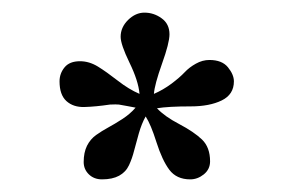

<svg xmlns="http://www.w3.org/2000/svg" viewBox="-20 -738 473 307"><path d="M196.8 -565.9Q192.9 -566.4 183.6 -568.4Q174.3 -570.3 170.2 -570.8Q166 -571.3 155.8 -570.8Q132.8 -567.4 115 -566.9Q97.2 -566.4 86.2 -576.4Q75.2 -586.4 75.2 -607.9Q75.2 -620.6 83.3 -630.4Q91.3 -640.1 107.9 -640.1Q122.6 -640.1 136.5 -631.6Q150.4 -623 168.2 -609.1Q186 -595.2 203.1 -587.9Q201.2 -608.9 187 -637.9Q172.9 -667 172.9 -679.2Q172.9 -694.3 184.8 -706.1Q196.8 -717.8 210.9 -717.8Q226.1 -717.8 238.5 -708.7Q251 -699.7 251 -683.1Q251 -669.4 239 -636Q227.1 -602.5 226.1 -587.9Q240.7 -594.2 254.2 -604.2Q267.6 -614.3 275.1 -622.3Q282.7 -630.4 293.2 -636.2Q303.7 -642.1 314.9 -642.1Q335 -642.1 344.5 -630.4Q354 -618.7 354 -607.9Q354 -586.9 334.5 -577.4Q314.9 -567.9 285.2 -567.9Q249 -567.9 231 -564.9Q243.2 -551.8 266.6 -539.6Q290 -527.3 303 -514.9Q315.9 -502.4 315.9 -480Q315.9 -467.3 305.9 -459.2Q295.9 -451.2 284.2 -451.2Q262.2 -451.2 250.7 -466.6Q239.3 -481.9 230.2 -510.5Q221.2 -539.1 212.9 -551.8Q206.5 -540.5 201.9 -524.4Q197.3 -508.3 194.3 -496.6Q191.4 -484.9 186.3 -473.9Q181.2 -462.9 170.4 -457Q159.7 -451.2 143.1 -451.2Q130.4 -451.2 122.1 -459.2Q113.8 -467.3 113.8 -479Q113.8 -494.1 119.1 -504.9Q124.5 -515.6 133.8 -522.2Q143.1 -528.8 153.1 -534.2Q163.1 -539.6 175.5 -547.6Q188 -555.7 196.8 -565.9Z"/></svg>

Font: Linux Libertine G
Style: Bold
Weight: 700
Designer: Philipp H. Poll
Foundry: Philipp H. Poll
Version: Version 5.0.3